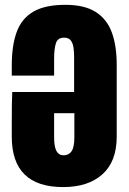

<svg xmlns="http://www.w3.org/2000/svg" viewBox="-20 -760 528 788"><path d="M239.3 7.8Q28.3 7.8 28.3 -199.2V-252.4Q28.3 -349.1 30.3 -382.3H284.2V-523.9Q284.2 -543.9 282 -562.5Q279.8 -581.1 271 -593.3Q262.2 -605.5 243.2 -605.5Q216.3 -605.5 209.2 -581.8Q202.1 -558.1 202.1 -520V-449.7H28.3V-491.2Q28.3 -573.7 48.6 -628.9Q68.8 -684.1 116.9 -712.2Q165 -740.2 248 -740.2Q326.7 -740.2 372.8 -710.9Q418.9 -681.6 439 -626.7Q459 -571.8 459 -493.7V-199.2Q459 -97.2 400.4 -44.7Q341.8 7.8 239.3 7.8ZM241.2 -122.6Q262.2 -122.6 273.7 -139.2Q285.2 -155.8 285.2 -196.8V-295.4H202.1V-196.8Q202.1 -157.2 211.9 -139.9Q221.7 -122.6 241.2 -122.6Z"/></svg>

Font: webenart
Style: Regular
Weight: 400
Designer: Vernon Adams
Foundry: Vernon Adams
Version: Version 2.116; ttfautohint (v1.8.3)